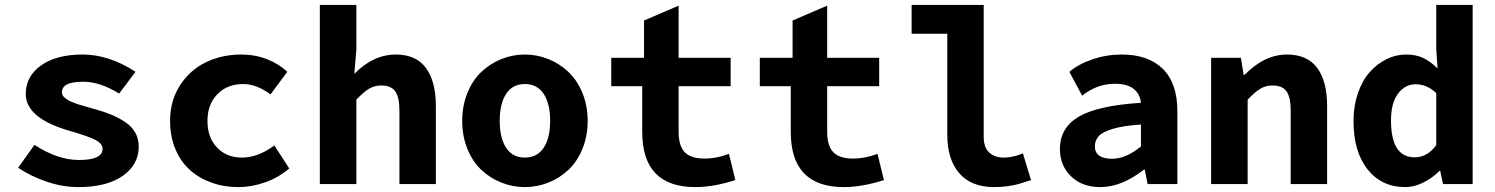

<svg xmlns="http://www.w3.org/2000/svg" viewBox="-20 -743 6036 775"><path d="M295.9 12.2Q232.4 12.2 168 -9.8Q103.5 -31.7 53.2 -65.9L119.1 -158.2Q212.9 -97.2 298.8 -97.2Q394 -97.2 394 -142.1Q394 -164.1 362.8 -179.4Q331.5 -194.8 261.2 -214.8Q84 -265.6 84 -363.8Q84 -435.1 145.8 -479Q207.5 -522.9 313 -522.9Q420.9 -522.9 526.9 -453.1L460.9 -365.2Q383.8 -413.1 315.9 -413.1Q230 -413.1 230 -371.1Q230 -365.2 232.2 -359.9Q234.4 -354.5 240.2 -349.6Q246.1 -344.7 251.5 -340.8Q256.8 -336.9 267.6 -332.5Q278.3 -328.1 285.9 -325.2Q293.5 -322.3 308.1 -318.1Q322.8 -314 331.3 -311.5Q339.8 -309.1 356.9 -304.2Q397.9 -293 427.7 -280.8Q457.5 -268.6 484.6 -250.7Q511.7 -232.9 525.9 -207.8Q540 -182.6 540 -150.9Q540 -79.1 475.8 -33.4Q411.6 12.2 295.9 12.2Z M942.4 12.2Q883.8 12.2 833.5 -5.9Q783.2 -23.9 746.1 -57.4Q709 -90.8 687.7 -141.6Q666.5 -192.4 666.5 -254.9Q666.5 -336.9 706.8 -398.9Q747.1 -460.9 811.5 -491.9Q876 -522.9 953.6 -522.9Q1009.8 -522.9 1058.1 -503.9Q1106.4 -484.9 1139.6 -453.1L1071.8 -361.8Q1016.1 -403.8 961.4 -403.8Q897.5 -403.8 857.4 -362.8Q817.4 -321.8 817.4 -254.9Q817.4 -188 856 -147.5Q894.5 -106.9 956.5 -106.9Q1021 -106.9 1087.4 -155.8L1147.5 -63Q1104 -25.9 1049.6 -6.8Q995.1 12.2 942.4 12.2Z M1271 0V-723.1H1418.5V-543.9L1410.2 -444.8Q1486.3 -522.9 1578.1 -522.9Q1659.2 -522.9 1699.2 -468.8Q1739.3 -414.6 1739.3 -314.9V0H1592.3V-295.9Q1592.3 -349.6 1575.7 -373.8Q1559.1 -397.9 1519 -397.9Q1490.7 -397.9 1469 -384.5Q1447.3 -371.1 1418.5 -340.8V0Z M2193.4 -5.9Q2147.9 12.2 2098.6 12.2Q2049.3 12.2 2003.9 -5.9Q1958.5 -23.9 1923.1 -57.1Q1887.7 -90.3 1866.7 -141.8Q1845.7 -193.4 1845.7 -254.9Q1845.7 -316.4 1866.7 -367.9Q1887.7 -419.4 1923.1 -452.9Q1958.5 -486.3 2003.9 -504.6Q2049.3 -522.9 2098.6 -522.9Q2147.9 -522.9 2193.4 -504.6Q2238.8 -486.3 2274.2 -452.9Q2309.6 -419.4 2330.8 -367.9Q2352.1 -316.4 2352.1 -254.9Q2352.1 -193.4 2330.8 -141.8Q2309.6 -90.3 2274.2 -57.1Q2238.8 -23.9 2193.4 -5.9ZM2200.7 -254.9Q2200.7 -324.2 2174.6 -364Q2148.4 -403.8 2098.6 -403.8Q2048.8 -403.8 2022.9 -364Q1997.1 -324.2 1997.1 -254.9Q1997.1 -186 2022.9 -146.5Q2048.8 -106.9 2098.6 -106.9Q2148.4 -106.9 2174.6 -146.5Q2200.7 -186 2200.7 -254.9Z M2786.6 12.2Q2572.3 12.2 2572.3 -210.9V-395H2447.3V-509.8H2579.6V-660.2L2719.2 -720.2V-509.8H2929.2V-395H2719.2V-211.9Q2719.2 -153.8 2744.1 -128.4Q2769 -103 2823.2 -103Q2873.5 -103 2922.4 -122.1L2948.2 -16.1Q2860.4 12.2 2786.6 12.2Z M3386.2 12.2Q3171.9 12.2 3171.9 -210.9V-395H3046.9V-509.8H3179.2V-660.2L3318.8 -720.2V-509.8H3528.8V-395H3318.8V-211.9Q3318.8 -153.8 3343.8 -128.4Q3368.7 -103 3422.9 -103Q3473.1 -103 3522 -122.1L3547.9 -16.1Q3460 12.2 3386.2 12.2Z M3992.7 12.2Q3900.4 12.2 3852.1 -43.7Q3803.7 -99.6 3803.7 -198.2V-606.9H3659.7V-723.1H3950.7V-190.9Q3950.7 -147 3973.4 -127Q3996.1 -106.9 4030.8 -106.9Q4068.8 -106.9 4108.9 -124L4141.6 -16.1Q4109.9 -5.4 4092.5 -0.5Q4075.2 4.4 4048.6 8.3Q4022 12.2 3992.7 12.2Z M4421.4 12.2Q4347.7 12.2 4303 -31.5Q4258.3 -75.2 4258.3 -141.1Q4258.3 -227.5 4334.7 -272.2Q4411.1 -316.9 4585.4 -328.1Q4581.5 -364.7 4555.2 -384.8Q4528.8 -404.8 4479.5 -404.8Q4408.2 -404.8 4348.1 -356.9L4296.4 -453.1Q4333.5 -484.4 4390.1 -503.7Q4446.8 -522.9 4508.3 -522.9Q4614.7 -522.9 4673.6 -465.1Q4732.4 -407.2 4732.4 -293.9V0H4612.3L4601.1 -58.1H4597.2Q4507.3 12.2 4421.4 12.2ZM4468.3 -102.1Q4524.9 -102.1 4585.4 -151.9V-240.2Q4515.1 -235.8 4472.7 -223.1Q4430.2 -210.4 4414.8 -193.4Q4399.4 -176.3 4399.4 -151.9Q4399.4 -127 4417.5 -114.5Q4435.5 -102.1 4468.3 -102.1Z M4868.7 0V-509.8H4988.8L5000 -440.9H5003.9Q5084 -522.9 5174.8 -522.9Q5256.8 -522.9 5296.9 -468.8Q5336.9 -414.6 5336.9 -314.9V0H5189.9V-295.9Q5189.9 -349.6 5173.3 -373.8Q5156.7 -397.9 5116.7 -397.9Q5088.4 -397.9 5066.7 -384.5Q5044.9 -371.1 5016.1 -340.8V0Z M5652.3 12.2Q5557.1 12.2 5500.2 -59.3Q5443.4 -130.9 5443.4 -254.9Q5443.4 -315.4 5461.2 -366.9Q5479 -418.5 5508.8 -451.9Q5538.6 -485.4 5576.7 -504.2Q5614.7 -522.9 5655.3 -522.9Q5695.3 -522.9 5724.6 -509Q5753.9 -495.1 5782.7 -466.8L5777.3 -546.9V-723.1H5924.3V0H5804.7L5793.5 -53.2H5790.5Q5761.2 -23.9 5724.6 -5.9Q5688 12.2 5652.3 12.2ZM5690.4 -107.9Q5741.2 -107.9 5777.3 -157.2V-367.2Q5740.2 -402.8 5694.3 -402.8Q5651.4 -402.8 5623 -365Q5594.7 -327.1 5594.7 -256.8Q5594.7 -107.9 5690.4 -107.9Z"/></svg>

Font: Office Code Pro Bold
Style: Regular
Weight: 700
Designer: Nathan Rutzky & Paul D. Hunt
Foundry: Adobe Systems Incorporated
Version: Version 1.004;PS 001.004;hotconv 1.0.70;makeotf.lib2.5.58329